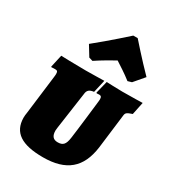

<svg xmlns="http://www.w3.org/2000/svg" viewBox="-191 -901 927 1020"><g transform="rotate(30 273.0 -391.0)"><path d="M142 -635 180 -573 203 -566C243 -593 291 -620 318 -635C341 -620 384 -593 418 -566L442 -573L495 -635C427 -704 351 -791 351 -791H324C324 -791 228 -704 142 -635ZM220 -167 252 -391C254 -415 266 -425 293 -428L311 -506C311 -506 229 -504 198 -504C129 -504 46 -507 46 -507L29 -431L30 -428C30 -428 45 -429 53 -429C66 -429 71 -426 71 -409C71 -403 70 -396 69 -387L40 -153C38 -142 37 -132 37 -122C38 -32 100 9 231 9C373 9 446 -53 464 -186L490 -397C492 -413 497 -418 530 -429L546 -506C546 -506 475 -504 422 -504C393 -504 325 -507 325 -507L306 -431L309 -428C309 -428 317 -429 324 -429C335 -429 340 -424 340 -409C340 -403 339 -396 338 -387C338 -387 317 -203 310 -156C304 -113 291 -99 259 -99C231 -99 218 -115 218 -148C218 -151 219 -161 220 -167Z"/></g></svg>

Font: Alegreya SC Black
Style: Italic
Weight: 900
Italic angle: -7°
Designer: Juan Pablo del Peral
Foundry: Huerta Tipografica
Version: Version 2.007;PS 002.007;hotconv 1.0.88;makeotf.lib2.5.64775